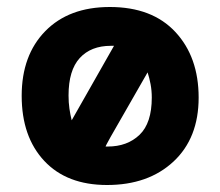

<svg xmlns="http://www.w3.org/2000/svg" viewBox="-20 -518 630 549"><path d="M286 11Q171 11 106.5 -58Q42 -127 42 -244Q42 -360 109.5 -429Q177 -498 294 -498Q415 -498 481.5 -426.5Q548 -355 548 -239Q548 -123 476 -56Q404 11 286 11ZM306 -387H297Q240 -387 208 -352Q176 -317 176 -245Q176 -225 178.5 -207.5Q181 -190 185 -174ZM288 -99Q344 -99 379 -132.5Q414 -166 414 -239Q414 -259 410.5 -277.5Q407 -296 402 -311Q311 -153 296 -126Q281 -99 282 -99Z"/></svg>

Font: Palanquin Dark
Style: Regular
Weight: 400
Designer: Pria Ravichandran
Version: Version 1.001